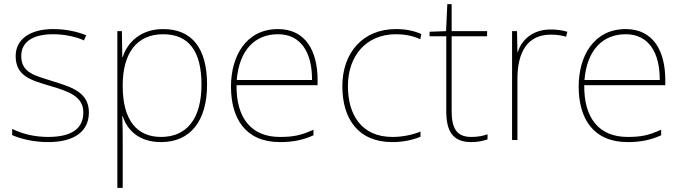

<svg xmlns="http://www.w3.org/2000/svg" viewBox="-20 -679 3307 931"><path d="M411 -134C411 -235 321 -258 233 -286C152 -312 83 -325 83 -407C83 -478 142 -513 238 -513C291 -513 350 -501 387 -483L398 -508C356 -525 301 -538 238 -538C126 -538 56 -489 56 -407C56 -309 131 -290 224 -262C312 -236 384 -212 384 -134C384 -60 334 -15 213 -15C151 -15 92 -28 39 -54V-24C77 -7 140 10 213 10C345 10 411 -45 411 -134Z M771 -538C661 -538 597 -472 575 -402H573L571 -528H549V232H575V15C575 -27 575 -71 573 -116H575C597 -46 656 10 761 10C902 10 984 -91 984 -269C984 -445 911 -538 771 -538ZM771 -513C893 -513 957 -434 957 -269C957 -101 884 -15 761 -15C647 -15 575 -92 575 -262V-265C575 -421 643 -513 771 -513Z M1328 -538C1174 -538 1100 -408 1100 -259C1100 -104 1171 10 1337 10C1401 10 1449 0 1500 -23V-50C1438 -22 1401 -15 1337 -15C1200 -15 1125 -105 1127 -266H1520V-291C1520 -430 1463 -538 1328 -538ZM1328 -513C1440 -513 1494 -423 1493 -291H1128C1140 -436 1216 -513 1328 -513Z M1883 10C1938 10 1986 -2 2019 -16V-41C1980 -25 1931 -15 1883 -15C1731 -15 1667 -125 1667 -261C1667 -409 1756 -513 1900 -513C1938 -513 1978 -507 2018 -489L2023 -514C1986 -530 1948 -538 1900 -538C1738 -538 1640 -422 1640 -261C1640 -106 1714 10 1883 10Z M2265 -15C2191 -15 2170 -61 2170 -143V-503H2342V-528H2170V-659H2149L2143 -528L2063 -525V-503H2144V-140C2144 -47 2172 10 2265 10C2300 10 2322 4 2344 -3V-28C2322 -20 2298 -15 2265 -15Z M2650 -536C2565 -536 2510 -488 2491 -427H2489L2487 -528H2463V0H2489V-297C2489 -428 2539 -511 2650 -511C2680 -511 2700 -508 2725 -501L2731 -525C2707 -532 2682 -536 2650 -536Z M3014 -538C2860 -538 2786 -408 2786 -259C2786 -104 2857 10 3023 10C3087 10 3135 0 3186 -23V-50C3124 -22 3087 -15 3023 -15C2886 -15 2811 -105 2813 -266H3206V-291C3206 -430 3149 -538 3014 -538ZM3014 -513C3126 -513 3180 -423 3179 -291H2814C2826 -436 2902 -513 3014 -513Z"/></svg>

Font: Noto Sans Lao UI Thin
Style: Regular
Weight: 100
Designer: Monotype Design Team
Foundry: Monotype Imaging Inc.
Version: Version 2.000